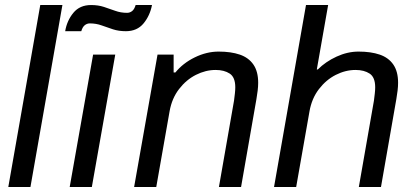

<svg xmlns="http://www.w3.org/2000/svg" viewBox="-20 -743 1652 763"><path d="M13 0 140 -723H228L101 0Z M257 0 350 -526H438L345 0ZM239 -619Q246 -661 271.5 -692Q297 -723 342 -723Q370 -723 393 -715.5Q416 -708 438 -700Q460 -692 485 -692Q496 -692 505 -699Q514 -706 519 -723H584Q576 -681 550.5 -650Q525 -619 480 -619Q452 -619 429 -626.5Q406 -634 384 -642Q362 -650 337 -650Q326 -650 317 -643Q308 -636 303 -619Z M513 0 606 -526H670V-455H677Q707 -492 754 -515Q801 -538 849 -538Q898 -538 933 -526Q968 -514 987 -486.5Q1006 -459 1006 -414Q1006 -400 1004 -383Q1002 -366 999 -349L938 0H850L910 -343Q912 -358 913.5 -372Q915 -386 915 -396Q915 -436 893 -450.5Q871 -465 837 -465Q797 -465 758.5 -445.5Q720 -426 691.5 -389Q663 -352 654 -301L601 0Z M1069 0 1196 -723H1284L1239 -467H1243Q1274 -498 1317.5 -518Q1361 -538 1405 -538Q1454 -538 1489 -526Q1524 -514 1543 -486.5Q1562 -459 1562 -414Q1562 -400 1560 -383Q1558 -366 1555 -349L1494 0H1406L1466 -343Q1468 -358 1469.5 -372Q1471 -386 1471 -396Q1471 -436 1449 -450.5Q1427 -465 1393 -465Q1353 -465 1314.5 -445.5Q1276 -426 1247.5 -389Q1219 -352 1210 -301L1157 0Z"/></svg>

Font: Archivo VF Beta
Style: Italic
Weight: 400
Italic angle: -10°
Designer: Hector Gatti
Foundry: Omnibus-Type
Version: Version 1.002